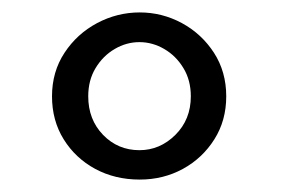

<svg xmlns="http://www.w3.org/2000/svg" viewBox="-20 -692 466 309"><path d="M63.7 -537Q63.7 -576.5 83.8 -607Q103.8 -637.5 136.2 -654.8Q168.6 -672 204.9 -672Q240.9 -672 272.8 -654.8Q304.6 -637.5 324.4 -607Q344.1 -576.5 344.1 -537Q344.1 -498 325 -467.8Q305.9 -437.5 274.4 -420.2Q242.8 -403 204.9 -403Q165.1 -403 133.2 -420.2Q101.3 -437.5 82.5 -467.8Q63.7 -498 63.7 -537ZM122 -537Q122 -499.6 145.9 -474.9Q169.8 -450.3 204.4 -450.3Q237.4 -450.3 262.2 -474.9Q287.1 -499.6 287.1 -537Q287.1 -562.9 275.2 -582.4Q263.4 -602 244.4 -613.1Q225.4 -624.2 204.4 -624.2Q183.4 -624.2 164.5 -613.1Q145.6 -602 133.8 -582.4Q122 -562.9 122 -537Z"/></svg>

Font: League Spartan Extralight
Style: Regular
Weight: 200
Foundry: The League of Moveable Type
Version: Version 2.300; ttfautohint (v1.8.3)